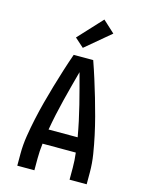

<svg xmlns="http://www.w3.org/2000/svg" viewBox="-142 -1074 885 1160"><g transform="rotate(15 300.0 -494.5)"><path d="M83 0V-74Q83 -130 92 -186.5Q101 -243 113 -298.5Q125 -354 139.5 -409Q154 -464 170 -518.5Q186 -573 203 -627Q220 -681 239 -735H361Q380 -681 397 -627Q414 -573 430 -518.5Q446 -464 460.5 -409Q475 -354 487 -298.5Q499 -243 508 -186.5Q517 -130 517 -74V0H410V-74Q410 -97 408.5 -120.5Q407 -144 404 -168H196Q193 -144 191.5 -120.5Q190 -97 190 -74V0ZM391 -260Q374 -357 350 -452.5Q326 -548 300 -643Q274 -548 250 -452.5Q226 -357 209 -260ZM281 -790 225 -840 363 -989 437 -921Z"/></g></svg>

Font: Zed Mono Semibold Extended
Style: Regular
Weight: 600
Width: 7
Monospace: yes
Designer: Belleve Invis
Foundry: Belleve Invis
Version: Version 1.0.0; ttfautohint (v1.8.4)